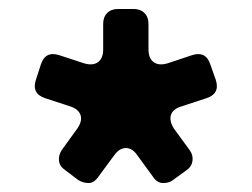

<svg xmlns="http://www.w3.org/2000/svg" viewBox="-20 -720 561 428"><path d="M154 -319 125 -341Q113 -349 111.5 -361.5Q110 -374 118 -386L152 -433Q164 -450 159.5 -463.5Q155 -477 136 -483L81 -501Q50 -511 60 -542L71 -576Q81 -607 112 -597L167 -579Q187 -573 198.5 -581.5Q210 -590 210 -610V-667Q210 -682 219 -691Q228 -700 243 -700H278Q293 -700 302 -691Q311 -682 311 -667V-610Q311 -590 322.5 -581.5Q334 -573 354 -579L408 -597Q439 -607 449 -576L461 -542Q471 -511 440 -501L385 -483Q365 -477 361 -463.5Q357 -450 368 -433L403 -385Q411 -374 409 -361Q407 -348 395 -340L366 -319Q358 -312 344 -312Q330 -312 321 -326L286 -374Q275 -390 260.5 -390Q246 -390 234 -373L200 -327Q190 -312 177.5 -312Q165 -312 154 -319Z"/></svg>

Font: Tsunagi Gothic Black
Style: Regular
Weight: 900
Designer: Yoshimichi Ohira
Foundry: Positype
Version: Version 1.001